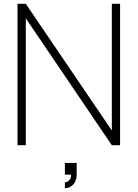

<svg xmlns="http://www.w3.org/2000/svg" viewBox="-20 -770 730 1018"><path d="M116.7 -750H72.9V0H116.7V-672.9L572.9 0H616.7V-750H572.9V-78.1ZM386.5 156.2V93.8H324V156.2H356.2C359.4 186.5 334.4 196.9 324 196.9V228.1C349 228.1 386.5 209.4 386.5 156.2Z"/></svg>

Font: Manrope3 Thin
Style: Regular
Weight: 100
Width: 4
Designer: Mikhail Sharanda
Foundry: Mikhail Sharanda
Version: Version 3.000;PS 003.000;hotconv 1.0.88;makeotf.lib2.5.64775